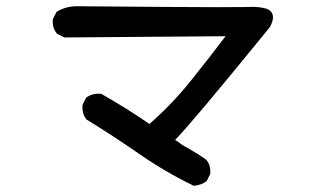

<svg xmlns="http://www.w3.org/2000/svg" viewBox="-20 -601 1040 613"><path d="M243.2 -256.8Q243.2 -259.8 243.2 -265.6L254.9 -289.1Q265.6 -296.9 275.4 -299.3Q285.2 -301.8 291 -301.8Q296.9 -301.8 302.7 -301.8Q388.7 -252.9 457 -205.1Q529.3 -268.6 587.4 -340.8Q645.5 -413.1 700.2 -485.4L185.5 -481.4L162.1 -493.2Q148.4 -508.8 148.4 -530.3Q148.4 -533.2 148.4 -539.1L160.2 -562.5L163.1 -564.5Q190.4 -581.1 226.6 -581.1Q576.2 -578.1 671.4 -578.1Q766.6 -578.1 773.9 -578.6Q781.2 -579.1 786.1 -579.1Q809.6 -579.1 831.1 -573.2Q838.9 -570.3 843.8 -565.4Q851.6 -557.6 851.6 -545.4Q851.6 -533.2 841.8 -514.6Q590.8 -206.1 539.1 -154.3Q561.5 -137.7 580.1 -127.9Q611.3 -110.4 638.7 -90.8Q651.4 -76.2 651.4 -54.7Q651.4 -51.8 651.4 -45.9L639.6 -22.5Q622.1 -9.8 598.6 -7.8Q507.8 -51.8 424.8 -109.4Q341.8 -167 255.9 -219.7Q243.2 -235.4 243.2 -256.8Z"/></svg>

Font: JasonHandwriting2
Style: SemiBold
Weight: 600
Version: Version 1.04.7